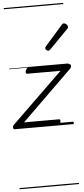

<svg xmlns="http://www.w3.org/2000/svg" viewBox="-96 -1052 701 1594"><g transform="rotate(-5 254.0 -255.0)"><path d="M8 0Q-10 0 -10 -14Q-10 -28 0 -38L424 -450H148Q139 -450 136 -456Q133 -462 137 -475Q141 -487 147.5 -493.5Q154 -500 163 -500H497Q507 -500 511.5 -493.5Q516 -487 514.5 -478Q513 -469 504 -460L85 -50H375Q384 -50 386.5 -44Q389 -38 385 -23Q382 -12 375.5 -6Q369 0 359 0ZM337 -625Q331 -625 322.5 -632Q314 -639 314 -646Q314 -650 315.5 -654Q317 -658 321 -663L465 -827Q470 -834 475 -837Q480 -840 485 -840Q492 -840 500 -835Q508 -830 513 -822.5Q518 -815 518 -808Q518 -803 516.5 -799.5Q515 -796 510 -792L355 -634Q345 -625 337 -625ZM0 490H495V500H0ZM0 -20H495V0H0ZM0 -505H495V-500H0ZM0 -1010H495V-1000H0Z"/></g></svg>

Font: Playwrite AU VIC Guides
Style: Regular
Weight: 400
Designer: Veronika Burian, José Scaglione
Foundry: TypeTogether
Version: Version 1.003